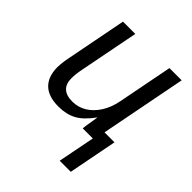

<svg xmlns="http://www.w3.org/2000/svg" viewBox="-202 -652 976 976"><g transform="rotate(45 286.0 -164.0)"><path d="M519 -64 467.8 199.2H388.2L427.2 0H354.5Q354.5 -3.9 356.9 -20.5Q359.4 -37.1 362.8 -57.1Q366.2 -77.1 368.2 -90.3H366.7Q326.2 -34.2 285.4 -12.5Q244.6 9.3 188.5 9.3Q116.2 9.3 79.8 -26.4Q43.5 -62 43.5 -129.4Q43.5 -140.1 44.7 -152.3Q45.9 -164.6 48.1 -179Q50.3 -193.4 53.7 -209.5L115.7 -528.3H204.1L142.6 -213.4Q133.8 -170.4 133.8 -140.1Q133.8 -58.6 221.2 -58.6Q262.2 -58.6 297.1 -79.8Q332 -101.1 356.9 -140.1Q381.8 -179.2 392.1 -232.4L449.7 -528.3H537.6L447.3 -64Z"/></g></svg>

Font: Arimo
Style: Italic
Weight: 400
Italic angle: -12°
Designer: Steve Matteson
Foundry: Monotype Imaging Inc.
Version: Version 1.33